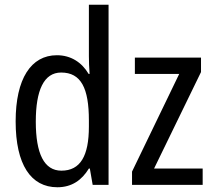

<svg xmlns="http://www.w3.org/2000/svg" viewBox="-20 -780 901 810"><path d="M222 10C283 10 325 -20 355 -69H359L371 0H438V-760H355V-543C355 -523 356 -494 358 -468H354C325 -517 279 -547 220 -547C111 -547 46 -448 46 -268C46 -86 110 10 222 10ZM835 0V-69H630L828 -476V-537H549V-468H736L537 -56V0ZM239 -60C166 -60 131 -132 131 -267C131 -399 165 -474 238 -474C322 -474 355 -408 355 -272V-246C355 -122 319 -60 239 -60Z"/></svg>

Font: Noto Sans Condensed
Style: Regular
Weight: 400
Width: 3
Designer: Monotype Design Team
Foundry: Monotype Imaging Inc.
Version: Version 2.013